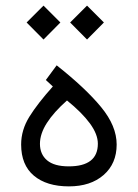

<svg xmlns="http://www.w3.org/2000/svg" viewBox="-20 -665 490 683"><path d="M181.6 -432.6Q284.7 -351.1 339.8 -283.9Q395 -216.8 395 -150.9Q395 -83 348.6 -42.5Q302.2 -2 225.1 -2Q146 -2 100.6 -40Q55.2 -78.1 55.2 -150.9Q55.2 -202.6 84.5 -249.8Q113.8 -296.9 168 -357.4L143.1 -380.4ZM218.3 -307.6Q171.4 -266.1 146.7 -227.5Q122.1 -189 122.1 -153.3Q122.1 -116.2 147.5 -94.7Q172.9 -73.2 224.6 -73.2Q328.1 -73.2 328.1 -153.8Q328.1 -187.5 299.6 -226.3Q271 -265.1 218.3 -307.6ZM229.5 -585 289.6 -645 349.6 -585 289.6 -524.4ZM74.7 -585 134.8 -645 194.8 -585 134.8 -524.4Z"/></svg>

Font: Vazir Light
Style: Light
Weight: 300
Designer: Saber Rastikerdar
Foundry: Saber Rastikerdar
Version: Version 30.0.0